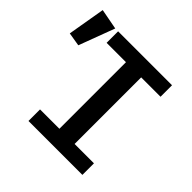

<svg xmlns="http://www.w3.org/2000/svg" viewBox="-266 -879 1045 1045"><g transform="rotate(45 257.0 -356.0)"><path d="M507.5 -690V-601.5H358.5V-89H507.5V0H92.5V-89H241.5V-601.5H92.5V-690ZM-48.5 -712.5 70.5 -690 -7 -483 -85.5 -496Z"/></g></svg>

Font: Fira Code Light Medium
Style: Regular
Weight: 500
Monospace: yes
Version: Version 5.002